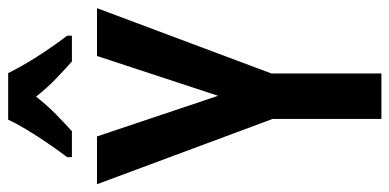

<svg xmlns="http://www.w3.org/2000/svg" viewBox="-268 -710 977 482"><g transform="rotate(-90 221.0 -468.5)"><path d="M222 -410 322 -714H442L278 -276V0H164V-273L0 -714H120ZM279 -937Q295 -904 320.5 -864Q346 -824 373 -789V-777H308Q289 -794 265 -817Q241 -840 220 -867Q198 -839 174 -815.5Q150 -792 133 -777H68V-789Q84 -810 102.5 -837Q121 -864 137 -890.5Q153 -917 162 -937Z"/></g></svg>

Font: Noto Sans Gurmukhi ExtraCondensed SemiBold
Style: Regular
Weight: 600
Width: 2
Designer: Jelle Bosma - Monotype Design Team
Foundry: Monotype Imaging Inc.
Version: Version 2.004; ttfautohint (v1.8.4.7-5d5b)